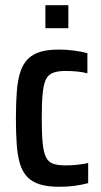

<svg xmlns="http://www.w3.org/2000/svg" viewBox="-20 -708 389 736"><path d="M207 8Q162 8 132 -1.5Q102 -11 83.5 -31Q65 -51 56 -82Q47 -113 44 -156Q41 -199 41 -255Q41 -314 44.5 -358Q48 -402 58 -432.5Q68 -463 87 -482Q106 -501 135 -509.5Q164 -518 206 -518Q234 -518 264.5 -514Q295 -510 315 -504V-427Q296 -432 274.5 -434Q253 -436 231 -436Q202 -436 183.5 -429Q165 -422 156 -403.5Q147 -385 143.5 -349Q140 -313 140 -255Q140 -196 143.5 -160Q147 -124 156.5 -105Q166 -86 184.5 -80Q203 -74 232 -74Q256 -74 277.5 -76.5Q299 -79 318 -83V-6Q292 1 264.5 4.5Q237 8 207 8ZM154 -600V-688H242V-600Z"/></svg>

Font: Saira Condensed SemiBold
Style: Regular
Weight: 600
Width: 3
Designer: Hector Gatti with collaboration of the Omnibus-Type team
Foundry: Omnibus-Type
Version: Version 1.100